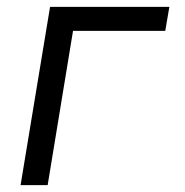

<svg xmlns="http://www.w3.org/2000/svg" viewBox="-20 -540 540 560"><path d="M40 0 126 -520H474L462 -450H193L119 0Z"/></svg>

Font: Iosevka Oblique
Style: Regular
Weight: 400
Italic angle: -9°
Monospace: yes
Designer: Belleve Invis
Foundry: Belleve Invis
Version: Version 32.5.0; ttfautohint (v1.8.4)